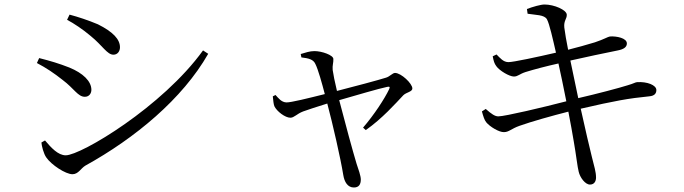

<svg xmlns="http://www.w3.org/2000/svg" viewBox="-20 -778 3040 853"><path d="M383 -618C436 -575 456 -535 484 -535C502 -535 513 -550 513 -568C513 -603 483 -636 415 -670C372 -688 327 -703 289 -713L278 -690C307 -675 349 -647 383 -618ZM272 -88C238 -88 207 -122 180 -154L164 -145C165 -130 174 -94 186 -78C208 -46 271 -4 302 -4C328 -4 339 -30 359 -42C580 -164 791 -339 905 -539L882 -554C702 -304 340 -88 272 -88ZM258 -423C310 -384 326 -348 357 -348C376 -348 386 -363 386 -379C386 -417 349 -453 288 -478C242 -496 205 -507 154 -520L144 -498C186 -476 220 -453 258 -423Z M1319 -523C1352 -519 1372 -514 1381 -494C1393 -471 1411 -406 1423 -360C1351 -342 1271 -322 1252 -323C1230 -324 1217 -342 1204 -356L1192 -350C1194 -332 1195 -316 1199 -306C1210 -283 1247 -255 1270 -255C1287 -255 1298 -272 1327 -283C1344 -289 1391 -305 1434 -318C1458 -228 1493 -75 1505 -1C1510 31 1525 55 1552 55C1574 55 1583 42 1583 19C1583 4 1572 -28 1564 -51C1548 -104 1513 -232 1487 -333C1560 -354 1665 -385 1700 -392C1710 -394 1714 -393 1709 -382C1689 -340 1643 -269 1593 -211L1605 -200C1678 -251 1738 -319 1772 -355C1785 -368 1812 -370 1812 -385C1812 -407 1762 -454 1735 -454C1724 -454 1712 -438 1695 -433C1664 -423 1548 -392 1477 -374C1468 -411 1460 -451 1458 -467C1456 -488 1462 -500 1461 -516C1461 -533 1410 -551 1377 -551C1356 -551 1336 -544 1316 -538Z M2324 -717C2359 -711 2399 -713 2410 -692C2421 -672 2436 -605 2450 -544C2368 -525 2261 -502 2239 -502C2216 -502 2202 -520 2186 -536L2169 -528C2173 -507 2176 -496 2185 -484C2199 -464 2243 -438 2263 -438C2281 -438 2287 -449 2315 -458C2354 -470 2407 -484 2461 -496C2470 -457 2483 -393 2496 -328C2396 -302 2223 -261 2194 -261C2179 -261 2164 -271 2138 -294L2121 -283C2127 -261 2132 -245 2140 -235C2156 -215 2198 -190 2219 -191C2241 -191 2251 -206 2288 -219C2341 -238 2434 -264 2505 -282C2515 -232 2523 -185 2529 -150C2539 -94 2546 -32 2551 -15C2557 11 2580 42 2601 42C2621 42 2628 26 2628 11C2628 -15 2620 -38 2609 -83C2599 -122 2581 -201 2560 -295C2711 -330 2773 -341 2864 -350C2890 -352 2896 -365 2896 -378C2896 -400 2855 -416 2810 -413C2801 -412 2796 -407 2768 -399C2734 -388 2628 -360 2549 -342C2538 -395 2526 -452 2514 -509C2575 -523 2670 -543 2725 -554C2750 -559 2765 -568 2765 -585C2765 -609 2719 -618 2690 -616C2681 -615 2665 -604 2623 -590C2587 -579 2547 -568 2504 -557C2496 -599 2491 -624 2487 -656C2484 -687 2499 -694 2498 -713C2497 -734 2442 -758 2399 -758C2383 -758 2347 -748 2321 -738Z"/></svg>

Font: Source Han Serif
Style: Regular
Weight: 400
Designer: Ryoko NISHIZUKA 西塚涼子 (kana & ideographs); Frank Grießhammer (Latin, Greek & Cyrillic); Wenlong ZHANG 张文龙 (bopomofo); San
Foundry: Adobe Systems Incorporated
Version: Version 1.001;PS 1.001;hotconv 16.6.54;makeotf.lib2.5.65590